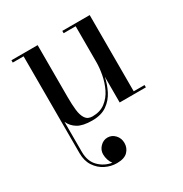

<svg xmlns="http://www.w3.org/2000/svg" viewBox="-168 -587 927 974"><g transform="rotate(-30 296.0 -100.0)"><path d="M260.5 123Q285.5 123 303.8 142.2Q322 161.5 322 190Q322 219 302 239.5Q282 260 238.5 260Q203.5 260 171.5 244Q139.5 228 119 197Q98.5 166 98.5 121V-446.5H35V-460H188.5V-154.5Q188.5 -112.5 192.2 -79.2Q196 -46 209 -26.8Q222 -7.5 249.5 -7.5Q294.5 -7.5 324.5 -30.5Q354.5 -53.5 371.8 -89.2Q389 -125 396.2 -164.2Q403.5 -203.5 403.5 -236V-446.5H333V-460H493.5V-13.5H557V0H403.5V-151Q395.5 -111 377 -74.2Q358.5 -37.5 325 -13.8Q291.5 10 238 10Q183.5 10 154.2 -7.5Q125 -25 112 -55V121Q112 176.5 143.8 208Q175.5 239.5 218.5 246Q209.5 235 204.2 218.5Q199 202 199 186Q199 161 217.5 142Q236 123 260.5 123Z"/></g></svg>

Font: Bodoni* 16
Style: Regular
Weight: 400
Version: Version 2.2